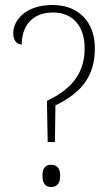

<svg xmlns="http://www.w3.org/2000/svg" viewBox="-20 -744 440 769"><path d="M191 -724C76 -724 33 -657 33 -612C33 -581 48 -566 67 -566C67 -631 101 -694 193 -694C273 -694 319 -637 319 -552C319 -455 273 -390 168 -340L171 -175H200L202 -322C306 -372 360 -439 360 -550C360 -657 294 -724 191 -724ZM185 5C204 5 221 -5 221 -40C221 -75 204 -84 185 -84C166 -84 150 -75 150 -40C150 -5 166 5 185 5Z"/></svg>

Font: Noto Serif Sinhala SemiCondensed ExtraLight
Style: Regular
Weight: 200
Width: 4
Designer: Jelle Bosma - Monotype Design Team
Foundry: Monotype Imaging Inc.
Version: Version 2.007